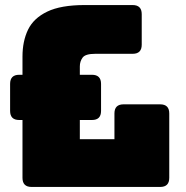

<svg xmlns="http://www.w3.org/2000/svg" viewBox="-20 -740 735 760"><path d="M614 0H105Q69 0 69 -36V-265H56Q20 -265 20 -301V-408Q20 -444 56 -444H69V-516Q69 -577 91 -622.5Q113 -668 167 -694Q221 -720 315 -720H505Q541 -720 541 -684V-563Q541 -527 505 -527H357Q318 -527 307 -512Q296 -497 296 -477V-444H344Q380 -444 380 -408V-301Q380 -265 344 -265H296V-189H433V-291Q433 -327 469 -327H614Q650 -327 650 -291V-36Q650 0 614 0Z"/></svg>

Font: Bungee Tint
Style: Regular
Weight: 400
Designer: David Jonathan Ross
Foundry: David Jonathan Ross
Version: Version 2.001